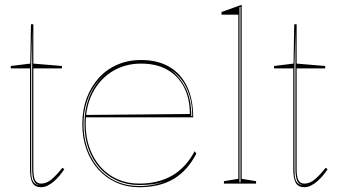

<svg xmlns="http://www.w3.org/2000/svg" viewBox="-20 -765 1425 800"><path d="M151 15Q126 15 115.5 -3Q105 -21 105 -61V-480H25V-490L106 -500L109 -664H119V-500L238 -490V-480H119V-61Q119 -28 126.5 -14Q134 0 151 0Q175 0 196.5 -19Q218 -38 240 -66L248 -60Q240 -48 229.5 -35Q219 -22 206 -10.5Q193 1 179 8Q165 15 151 15ZM151 7Q130 6 122 -10Q114 -26 114 -61V-640L110 -490V-61Q110 -50 110.5 -40Q111 -30 113 -21.5Q115 -13 119.5 -6.5Q124 0 131 3Q135 5 140 6Q145 7 151 7Z M568 -515Q637 -515 685.5 -486.5Q734 -458 759.5 -404.5Q785 -351 785 -276H337V-286L771 -290Q771 -355 746.5 -402Q722 -449 677 -474.5Q632 -500 568 -500Q501 -500 448.5 -468Q396 -436 366.5 -379Q337 -322 337 -248Q337 -193 353.5 -147.5Q370 -102 399.5 -69Q429 -36 470 -18Q511 0 560 0Q600 0 634.5 -8.5Q669 -17 697.5 -33.5Q726 -50 749.5 -75.5Q773 -101 791 -135L798 -125Q780 -90 756.5 -63.5Q733 -37 703.5 -19.5Q674 -2 638 6.5Q602 15 560 15Q508 15 464.5 -4.5Q421 -24 389.5 -59Q358 -94 340.5 -142Q323 -190 323 -248Q323 -307 341 -355.5Q359 -404 391.5 -440Q424 -476 469 -495.5Q514 -515 568 -515ZM328 -248Q328 -173 357.5 -114.5Q387 -56 439 -23Q491 10 560 10Q593 10 622 4Q651 -2 671 -12Q652 -3 623.5 1.5Q595 6 560 6Q510 6 468 -12.5Q426 -31 395.5 -65Q365 -99 348.5 -145.5Q332 -192 332 -248Q332 -325 363 -385Q394 -445 448 -476Q411 -455 384 -421Q357 -387 342.5 -343.5Q328 -300 328 -248ZM777 -281H781Q781 -331 769 -368.5Q757 -406 736.5 -432.5Q716 -459 688 -476Q727 -448 752 -401Q777 -354 777 -281Z M987 -20 1047 -10V0H913V-10L973 -20V-704H903V-715L987 -745ZM978 -5H982V-737L978 -735Z M1248 15Q1223 15 1212.5 -3Q1202 -21 1202 -61V-480H1122V-490L1203 -500L1206 -664H1216V-500L1335 -490V-480H1216V-61Q1216 -28 1223.5 -14Q1231 0 1248 0Q1272 0 1293.5 -19Q1315 -38 1337 -66L1345 -60Q1337 -48 1326.5 -35Q1316 -22 1303 -10.5Q1290 1 1276 8Q1262 15 1248 15ZM1248 7Q1227 6 1219 -10Q1211 -26 1211 -61V-640L1207 -490V-61Q1207 -50 1207.5 -40Q1208 -30 1210 -21.5Q1212 -13 1216.5 -6.5Q1221 0 1228 3Q1232 5 1237 6Q1242 7 1248 7Z"/></svg>

Font: Kalnia Glaze Thin
Style: Regular
Weight: 100
Version: Version 1.110